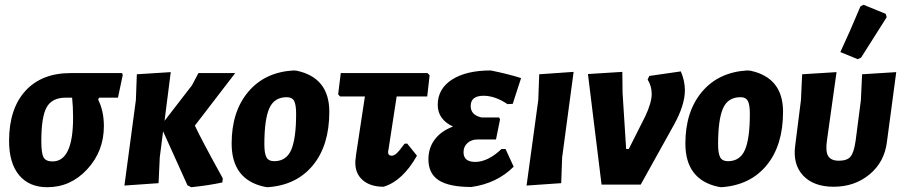

<svg xmlns="http://www.w3.org/2000/svg" viewBox="-20 -773 3783 804"><path d="M178 11Q102 11 60 -39.5Q18 -90 18 -183Q18 -317 86 -392Q154 -467 276 -467H491L494 -459L474 -364H395L391 -356Q415 -308 415 -245Q415 -140 345.5 -64.5Q276 11 178 11ZM200 -97Q286 -97 286 -280Q286 -328 282 -364H255Q198 -364 175.5 -324Q153 -284 153 -182Q153 -131 162.5 -114Q172 -97 200 -97Z M501 4 549 -354 553 -462 695 -471 669 -267 784 -416 811 -467H965L796 -247Q823 -189 913 -26L911 -9Q857 3 781 11L765 3L663 -223L649 -114L644 -6Z M1209 -478 1222 -477Q1359 -448 1359 -305Q1359 -164 1290 -80.5Q1221 3 1100 11L1087 9Q950 -21 950 -172Q950 -306 1019.5 -388.5Q1089 -471 1209 -478ZM1181 -366Q1128 -366 1107.5 -319Q1087 -272 1087 -169Q1087 -130 1096 -114Q1105 -98 1128 -98Q1179 -98 1199.5 -145.5Q1220 -193 1220 -296Q1220 -335 1211.5 -350.5Q1203 -366 1181 -366Z M1586 9Q1530 9 1498 -19.5Q1466 -48 1468 -97L1471 -125L1508 -369H1404L1396 -378L1407 -467H1770L1779 -458L1769 -369H1641L1607 -148L1605 -137Q1605 -121 1620 -121Q1630 -121 1641 -131Q1652 -141 1674 -171L1685 -172L1726 -121Q1666 -15 1586 9Z M1954 10Q1861 10 1817.5 -18Q1774 -46 1774 -106Q1774 -154 1801 -189.5Q1828 -225 1877 -243Q1813 -273 1813 -334Q1813 -401 1872.5 -439.5Q1932 -478 2035 -478Q2109 -463 2162 -446L2127 -338L2105 -337Q2053 -372 2005 -372Q1951 -372 1951 -329Q1951 -291 1997 -281H2070L2074 -273L2057 -189H1980Q1954 -189 1937.5 -174Q1921 -159 1921 -136Q1921 -95 1970 -95Q2023 -95 2080 -149H2097L2131 -75Q2061 -5 1954 10Z M2382 -472 2334 -114 2330 -6 2185 4 2234 -354 2238 -462Z M2831 -474Q2848 -434 2848 -395Q2848 -333 2802 -250L2663 0H2499L2442 -463L2586 -472L2587 -384L2602 -149H2613L2682 -286Q2709 -343 2709 -380Q2709 -412 2692 -440L2699 -455Z M3109 -478 3122 -477Q3259 -448 3259 -305Q3259 -164 3190 -80.5Q3121 3 3000 11L2987 9Q2850 -21 2850 -172Q2850 -306 2919.5 -388.5Q2989 -471 3109 -478ZM3081 -366Q3028 -366 3007.5 -319Q2987 -272 2987 -169Q2987 -130 2996 -114Q3005 -98 3028 -98Q3079 -98 3099.5 -145.5Q3120 -193 3120 -296Q3120 -335 3111.5 -350.5Q3103 -366 3081 -366Z M3583 -746 3596 -753 3689 -715 3693 -701Q3671 -666 3634.5 -608.5Q3598 -551 3586 -532L3572 -525L3499 -555Q3537 -636 3583 -746ZM3471 9Q3387 9 3343 -38Q3299 -85 3310 -164L3334 -354L3339 -462L3483 -471L3443 -186Q3436 -139 3448 -119.5Q3460 -100 3493 -100Q3527 -100 3541.5 -117Q3556 -134 3563 -184L3585 -354L3590 -462L3733 -471L3694 -179Q3684 -95 3621.5 -43Q3559 9 3471 9Z"/></svg>

Font: Alegreya Sans SC ExtraBold
Style: Italic
Weight: 800
Italic angle: -7°
Designer: Juan Pablo del Peral
Foundry: Huerta Tipografica
Version: Version 2.007